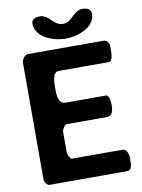

<svg xmlns="http://www.w3.org/2000/svg" viewBox="-97 -959 755 1024"><g transform="rotate(-10 281.0 -447.0)"><path d="M534 -650C534 -673 536 -707 500 -707H93C77 -707 60 -681 60 -667V-33C60 -22 72 0 87 0H507C535 0 534 -41 534 -57C534 -77 533 -117 500 -117H227C218 -117 207 -148 207 -153V-267C207 -275 220 -303 233 -303H453C483 -303 487 -341 487 -362C487 -370 485 -417 467 -417H247C203 -417 206 -479 206 -503C206 -519 203 -590 240 -590H513C534 -590 534 -644 534 -650ZM146 -864C146 -786 243 -753 307 -753C368 -753 468 -783 468 -860C468 -886 445 -894 423 -894C370 -894 358 -833 307 -833C255 -833 243 -894 191 -894C172 -894 146 -888 146 -864Z"/></g></svg>

Font: Asimov Print
Style: C
Weight: 500
Designer: Google
Version: Version 2.000980: 2014